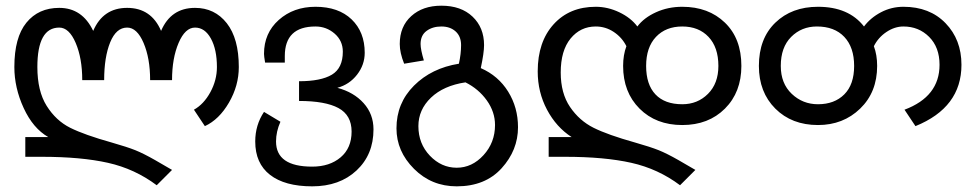

<svg xmlns="http://www.w3.org/2000/svg" viewBox="-20 -450 3481 685"><path d="M593.8 -164.1H515.6Q515.6 -242.2 492.2 -296.9Q468.8 -351.6 433.6 -351.6Q394.5 -351.6 373 -298.8Q351.6 -246.1 351.6 -164.1H273.4Q273.4 -242.2 250 -296.9Q226.6 -351.6 191.4 -351.6Q113.3 -351.6 113.3 -210.9Q113.3 -125 146.5 -72.3Q179.7 -19.5 230.5 5.9Q281.2 31.2 378.9 58.6Q433.6 74.2 462.9 85.9Q492.2 97.7 533.2 121.1Q574.2 144.5 593.8 156.2L539.1 210.9Q460.9 152.3 365.2 130.9Q269.5 109.4 128.9 109.4H70.3V39.1H152.3Q97.7 7.8 64.5 -64.5Q31.2 -136.7 31.2 -210.9Q31.2 -316.4 74.2 -369.1Q117.2 -421.9 191.4 -421.9Q273.4 -421.9 312.5 -339.8Q347.7 -421.9 433.6 -421.9Q519.5 -421.9 554.7 -339.8Q589.8 -421.9 675.8 -421.9Q746.1 -421.9 789.1 -367.2Q832 -312.5 832 -210.9Q832 -144.5 796.9 -84Q761.7 -23.4 710.9 0L671.9 -58.6Q707 -78.1 730.5 -121.1Q753.9 -164.1 753.9 -210.9Q753.9 -273.4 732.4 -312.5Q710.9 -351.6 675.8 -351.6Q640.6 -351.6 617.2 -296.9Q593.8 -242.2 593.8 -164.1Z M1183.6 -136.7Q1242.2 -121.1 1277.3 -82Q1312.5 -43 1312.5 11.7Q1312.5 101.6 1252 158.2Q1191.4 214.8 1093.8 214.8Q996.1 214.8 943.4 173.8Q890.6 132.8 890.6 54.7Q890.6 -3.9 921.9 -50.8L980.5 -15.6Q964.8 19.5 964.8 54.7Q964.8 144.5 1093.8 144.5Q1156.2 144.5 1195.3 111.3Q1234.4 78.1 1234.4 19.5Q1234.4 -39.1 1187.5 -64.5Q1140.6 -89.8 1046.9 -89.8V-160.2Q1125 -160.2 1164.1 -183.6Q1203.1 -207 1203.1 -265.6Q1203.1 -304.7 1173.8 -330.1Q1144.5 -355.5 1105.5 -355.5Q996.1 -355.5 996.1 -250Q996.1 -246.1 996.1 -226.6H925.8Q921.9 -250 921.9 -257.8Q921.9 -332 974.6 -378.9Q1027.3 -425.8 1105.5 -425.8Q1187.5 -425.8 1234.4 -380.9Q1281.2 -335.9 1281.2 -261.7Q1281.2 -218.8 1253.9 -183.6Q1226.6 -148.4 1183.6 -136.7Z M1695.3 -207Q1757.8 -179.7 1793 -123Q1828.1 -66.4 1828.1 3.9Q1828.1 85.9 1769.5 150.4Q1710.9 214.8 1609.4 214.8Q1519.5 214.8 1457 152.3Q1394.5 89.8 1394.5 7.8Q1394.5 -82 1457 -144.5Q1519.5 -207 1617.2 -222.7Q1625 -257.8 1625 -289.1Q1625 -320.3 1605.5 -337.9Q1585.9 -355.5 1554.7 -355.5Q1523.4 -355.5 1502 -339.8Q1480.5 -324.2 1480.5 -293Q1480.5 -273.4 1492.2 -234.4L1421.9 -222.7Q1406.2 -261.7 1406.2 -293Q1406.2 -355.5 1447.3 -392.6Q1488.3 -429.7 1554.7 -429.7Q1625 -429.7 1666 -390.6Q1707 -351.6 1707 -289.1Q1707 -261.7 1695.3 -207ZM1746.1 -3.9Q1746.1 -50.8 1716.8 -91.8Q1687.5 -132.8 1640.6 -156.2Q1562.5 -144.5 1517.6 -101.6Q1472.7 -58.6 1472.7 0Q1472.7 62.5 1513.7 105.5Q1554.7 148.4 1609.4 148.4Q1664.1 148.4 1705.1 103.5Q1746.1 58.6 1746.1 -3.9Z M2253.9 -355.5Q2277.3 -386.7 2320.3 -406.2Q2363.3 -425.8 2414.1 -425.8Q2507.8 -425.8 2566.4 -369.1Q2625 -312.5 2625 -214.8Q2625 -121.1 2566.4 -62.5Q2507.8 -3.9 2414.1 -3.9Q2320.3 -3.9 2261.7 -62.5Q2203.1 -121.1 2203.1 -214.8Q2203.1 -253.9 2214.8 -285.2Q2199.2 -316.4 2169.9 -335.9Q2140.6 -355.5 2105.5 -355.5Q2050.8 -355.5 2015.6 -312.5Q1980.5 -269.5 1980.5 -191.4Q1980.5 -117.2 2013.7 -68.4Q2046.9 -19.5 2097.7 5.9Q2148.4 31.2 2246.1 58.6Q2300.8 74.2 2330.1 85.9Q2359.4 97.7 2400.4 121.1Q2441.4 144.5 2460.9 156.2L2406.2 210.9Q2328.1 152.3 2232.4 130.9Q2136.7 109.4 1996.1 109.4H1937.5V39.1H2019.5Q1964.8 3.9 1931.6 -58.6Q1898.4 -121.1 1898.4 -195.3Q1898.4 -300.8 1955.1 -363.3Q2011.7 -425.8 2105.5 -425.8Q2148.4 -425.8 2189.5 -406.2Q2230.5 -386.7 2253.9 -355.5ZM2414.1 -78.1Q2468.8 -78.1 2505.9 -115.2Q2543 -152.3 2543 -214.8Q2543 -281.2 2507.8 -318.4Q2472.7 -355.5 2414.1 -355.5Q2355.5 -355.5 2320.3 -318.4Q2285.2 -281.2 2285.2 -214.8Q2285.2 -148.4 2318.4 -113.3Q2351.6 -78.1 2414.1 -78.1Z M3062.5 -355.5Q3085.9 -386.7 3123 -406.2Q3160.2 -425.8 3203.1 -425.8Q3296.9 -425.8 3353.5 -367.2Q3410.2 -308.6 3410.2 -218.8Q3410.2 -66.4 3246.1 0L3207 -58.6Q3332 -105.5 3332 -218.8Q3332 -281.2 3294.9 -318.4Q3257.8 -355.5 3203.1 -355.5Q3171.9 -355.5 3142.6 -335.9Q3113.3 -316.4 3097.7 -285.2Q3109.4 -253.9 3109.4 -214.8Q3109.4 -121.1 3048.8 -62.5Q2988.3 -3.9 2898.4 -3.9Q2804.7 -3.9 2746.1 -62.5Q2687.5 -121.1 2687.5 -214.8Q2687.5 -312.5 2746.1 -369.1Q2804.7 -425.8 2898.4 -425.8Q3007.8 -425.8 3062.5 -355.5ZM2898.4 -78.1Q2957 -78.1 2992.2 -113.3Q3027.3 -148.4 3027.3 -214.8Q3027.3 -281.2 2992.2 -318.4Q2957 -355.5 2894.5 -355.5Q2839.8 -355.5 2802.7 -318.4Q2765.6 -281.2 2765.6 -214.8Q2765.6 -152.3 2804.7 -115.2Q2843.8 -78.1 2898.4 -78.1Z"/></svg>

Font: 和音 by 宁静之雨，公众号njzyshare
Style: Regular
Weight: 400
Designer: Steve Matteson
Foundry: Ascender Corporation
Version: Version 6.00;June 8, 2018;FontCreator 11.0.0.2388 32-bit